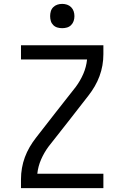

<svg xmlns="http://www.w3.org/2000/svg" viewBox="-20 -968 640 988"><path d="M333 -345 316 -356 267 -390 370 -521Q393 -552 408.5 -587.5Q424 -623 428 -662H88V-735H512V-689Q512 -660 507 -631.5Q502 -603 492 -576Q482 -549 467.5 -524Q453 -499 435 -476ZM88 0V-46Q88 -75 93 -103.5Q98 -132 108 -159Q118 -186 132.5 -211Q147 -236 165 -259L267 -390L333 -345L230 -214Q207 -183 191.5 -147.5Q176 -112 172 -74H512V0ZM300 -823Q287 -823 275 -826.5Q263 -830 254 -839Q245 -848 241.5 -860Q238 -872 238 -885Q238 -898 241.5 -910Q245 -922 254 -931Q263 -940 275 -944Q287 -948 300 -948Q313 -948 325 -944Q337 -940 346 -931Q355 -922 359 -910Q363 -898 363 -885Q363 -872 359 -860Q355 -848 346 -839Q337 -830 325 -826.5Q313 -823 300 -823Z"/></svg>

Font: Bmono
Style: Regular
Weight: 400
Monospace: yes
Designer: Belleve Invis
Foundry: Belleve Invis
Version: Version 11.2.2; ttfautohint (v1.8.2)